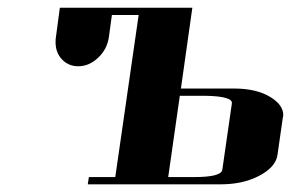

<svg xmlns="http://www.w3.org/2000/svg" viewBox="-20 -481 802 501"><path d="M125 -371.1Q125 -379.9 126 -384.8L136.2 -460.9H481.9L452.1 -250H590.8Q648.9 -250 685.1 -228Q719.2 -207.5 719.2 -180.2Q719.2 -179.2 718.5 -176.5Q717.8 -173.8 717.8 -172.9L704.1 -77.1Q699.7 -44.9 655.8 -22Q613.8 0 555.2 0H209L211.9 -19H280.8L341.8 -441.9H272L264.2 -384.8Q259.8 -352.5 235.8 -330.1Q212.4 -308.1 184.1 -308.1Q155.8 -308.1 138.2 -330.1Q125 -346.7 125 -371.1ZM418.9 -19H487.8Q557.1 -19 560.1 -38.1L585 -210.9Q587.9 -229.5 518.1 -231H449.2Z"/></svg>

Font: Hjet
Style: Italic
Weight: 400
Designer: T. Christopher White
Version: Version 1.2